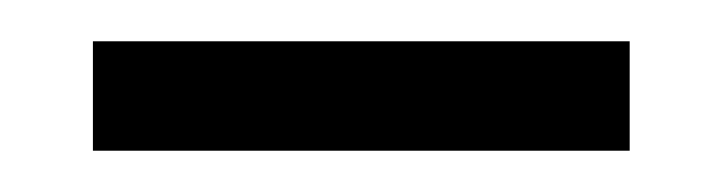

<svg xmlns="http://www.w3.org/2000/svg" viewBox="-20 -319 350 93"><path d="M25 -246V-299H285V-246Z"/></svg>

Font: Noto Serif Hentaigana Light
Style: Regular
Weight: 300
Designer: Kazuhiro Yamada
Foundry: nipponia
Version: Version 1.000; ttfautohint (v1.8.4.7-5d5b)